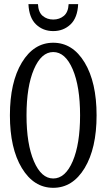

<svg xmlns="http://www.w3.org/2000/svg" viewBox="-20 -896 515 926"><path d="M117.2 -876H163.1Q165 -836.9 186 -819.3Q207 -801.8 236.8 -801.8Q266.6 -801.8 287.8 -819.3Q309.1 -836.9 311 -876H356.9Q354 -810.5 320.1 -778.3Q286.1 -746.1 236.8 -746.1Q187.5 -746.1 153.8 -778.3Q120.1 -810.5 117.2 -876ZM388.2 -85.4Q330.6 9.8 236.8 9.8Q143.1 9.8 85.4 -85.4Q27.8 -180.7 27.8 -339.8Q27.8 -499 85.4 -594.5Q143.1 -689.9 236.8 -689.9Q330.6 -689.9 388.2 -594.5Q445.8 -499 445.8 -339.8Q445.8 -180.7 388.2 -85.4ZM236.8 -35.2Q294.9 -35.2 330.6 -118.2Q366.2 -201.2 366.2 -339.8Q366.2 -478.5 330.6 -561.8Q294.9 -645 236.8 -645Q179.2 -645 143.6 -561.8Q107.9 -478.5 107.9 -339.8Q107.9 -201.2 143.6 -118.2Q179.2 -35.2 236.8 -35.2Z"/></svg>

Font: Margherita
Style: Regular
Weight: 400
Designer: James Puckett
Foundry: Dunwich Type Founders
Version: Version 1.008;hotconv 1.0.109;makeotfexe 2.5.65596